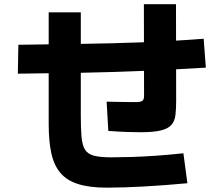

<svg xmlns="http://www.w3.org/2000/svg" viewBox="-20 -820 1040 897"><path d="M479.5 56.7Q398.5 56.7 345.7 40.1Q292.8 23.5 262.5 -11.9Q232.2 -47.3 219.8 -104Q207.5 -160.7 207.5 -240.2V-762.5H357.5V-281.8Q357.5 -219.7 360.8 -181.1Q364.2 -142.5 376.9 -121.3Q389.7 -100.2 419 -92.6Q448.3 -85 499.5 -85Q536 -85 589.4 -86.5Q642.8 -88 706.5 -92.3Q770.2 -96.7 836.8 -104L855.5 36Q753.5 45.5 655.6 51.1Q557.7 56.7 479.5 56.7ZM63.3 -475.8 65.8 -610.8Q208.3 -613 351.7 -614.9Q495 -616.8 640.3 -622.2Q785.7 -627.7 931.5 -639L941.7 -504Q795.2 -495.2 648 -488.9Q500.8 -482.7 354.6 -479.9Q208.3 -477.2 63.3 -475.8ZM636.2 -202.2Q610 -202.2 572.8 -203.5Q535.5 -204.8 486 -208.3L478.2 -345Q523 -344 558.6 -343.5Q594.2 -343 612.8 -343Q628.3 -343 637.2 -345.4Q646 -347.8 649.5 -354Q653 -360.2 653 -372.5L652.2 -800.3H802.2L803 -350Q803 -311.7 799.8 -283.7Q796.7 -255.8 781.9 -237.8Q767.2 -219.7 732.8 -210.9Q698.5 -202.2 636.2 -202.2Z"/></svg>

Font: Murecho Thin
Style: Regular
Weight: 100
Designer: Neil Summerour
Foundry: Positype
Version: Version 1.010